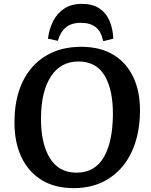

<svg xmlns="http://www.w3.org/2000/svg" viewBox="-20 -958 783 993"><path d="M55 -328Q55 -447 96.5 -534Q138 -621 215.5 -668.5Q293 -716 400 -716Q498 -716 566 -675Q634 -634 669.5 -559Q705 -484 704 -382Q703 -263 661.5 -173.5Q620 -84 543 -34.5Q466 15 361 15Q263 15 194.5 -27.5Q126 -70 90 -147Q54 -224 55 -328ZM192 -349Q191 -217 237.5 -141Q284 -65 375 -65Q469 -65 515.5 -142.5Q562 -220 564 -363Q565 -494 521 -567Q477 -640 386 -640Q294 -640 243.5 -563Q193 -486 192 -349ZM514 -745Q503 -796 474.5 -818Q446 -840 398 -840Q349 -840 320.5 -816Q292 -792 279 -747L228 -758Q234 -807 254.5 -848Q275 -889 312 -913.5Q349 -938 404 -938Q459 -938 494 -914.5Q529 -891 546.5 -850Q564 -809 566 -758Z"/></svg>

Font: Literata 12pt SemiBold
Style: Italic
Weight: 600
Italic angle: -2°
Designer: Latin by Veronika Burian and Jose Scaglione. Greek by Irene Vlachou. Cyrillic by Vera Evstafieva
Foundry: TypeTogether
Version: Version 3.002